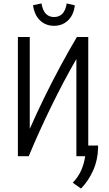

<svg xmlns="http://www.w3.org/2000/svg" viewBox="-20 -908 631 1116"><path d="M294 -758Q246 -758 213 -789Q180 -820 172 -878L221 -888Q229 -845 247.5 -827Q266 -809 294 -809Q322 -809 341 -826.5Q360 -844 368 -888L415 -877Q408 -820 375 -789Q342 -758 294 -758ZM451 188 403 154Q434 122 451.5 83Q469 44 475 0H424V-565Q350 -437 278 -289.5Q206 -142 147 0H84V-693H153V-159Q192 -248 237.5 -341Q283 -434 331.5 -524Q380 -614 427 -693H493V-62H550V-49Q549 21 521.5 82.5Q494 144 451 188Z"/></svg>

Font: Ubuntu Sans Condensed
Style: Regular
Weight: 400
Width: 3
Designer: Dalton Maag Ltd
Foundry: Dalton Maag Ltd
Version: Version 1.006; ttfautohint (v1.8.4.7-5d5b)